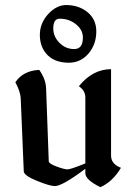

<svg xmlns="http://www.w3.org/2000/svg" viewBox="-20 -738 534 769"><path d="M321.8 -83.5V-347.7Q321.8 -375 295.9 -392.6Q351.1 -460.9 424.8 -460.9V-114.7Q424.8 -81.1 464.4 -65.9Q431.6 -10.7 382.3 11.7Q321.8 -17.6 321.8 -44.4V-62Q229.5 7.3 199.7 7.3Q179.7 7.3 127.9 -13.7Q76.2 -34.7 75.2 -51.8L63 -343.8Q62 -370.1 41.5 -408.7Q73.2 -455.1 137.2 -458Q163.1 -421.4 164.6 -384.8L175.3 -91.8Q175.8 -82.5 206.8 -71Q237.8 -59.6 250.5 -59.6Q262.7 -59.6 321.8 -83.5ZM139.6 -598.6Q139.6 -645.5 173.8 -682.6Q207 -717.8 245.1 -717.8Q293 -717.8 327.1 -691.9Q365.7 -662.6 365.7 -612.3Q365.7 -560.1 334 -522.9Q302.2 -486.8 255.9 -486.8Q194.3 -486.8 163.6 -524.9Q139.6 -554.7 139.6 -598.6ZM216.8 -567.9Q241.7 -541.5 277.3 -541.5Q312 -541.5 312 -587.9Q312 -619.1 283.2 -641.6Q255.9 -663.1 218.8 -663.1Q193.4 -663.1 193.4 -624Q193.4 -592.3 216.8 -567.9Z"/></svg>

Font: Balgruf
Style: Regular
Weight: 500
Designer: Paul James MIller
Foundry: High-Logic / Made with FontCreator
Version: Version 1.201;March 28, 2021;FontCreator 13.0.0.2683 64-bit